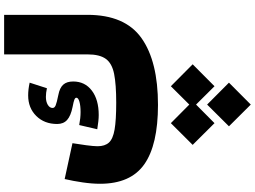

<svg xmlns="http://www.w3.org/2000/svg" viewBox="-166 -586 1182 889"><g transform="rotate(-90 424.5 -141.0)"><path d="M198.7 160.6 299.3 59.6 385.3 145 470.2 59.6 571.8 160.6 470.2 261.7 385.3 176.3 299.3 261.7ZM284.7 328.6 385.3 227.5 486.8 328.6 385.3 429.7ZM336.9 -274.4Q312 -274.4 271 -281.2L290.5 -364.7Q323.2 -358.4 350.6 -358.4Q380.4 -358.4 398.7 -363.8Q417 -369.1 417 -377.9Q417 -383.3 408.4 -387Q399.9 -390.6 374 -395.5Q333 -403.8 314.2 -420.7Q295.4 -437.5 295.4 -466.8Q295.4 -525.9 332.5 -563.5Q369.6 -601.1 427.7 -601.1Q455.6 -601.1 486.8 -594.2L460.9 -514.2Q439.9 -519 420.9 -519Q398.9 -519 384.3 -510.3Q369.6 -501.5 369.6 -487.8Q369.6 -479 381.3 -473.9Q393.1 -468.8 429.7 -461.4Q462.9 -455.1 477.5 -438.7Q492.2 -422.4 492.2 -392.6Q492.2 -338.4 450.2 -306.4Q408.2 -274.4 336.9 -274.4ZM394.5 -193.4Q478.5 -193.4 527.3 -203.1Q576.2 -212.9 596.9 -241.5Q617.7 -270 617.7 -326.7V-712.4H800.8V-326.7Q800.8 -152.8 693.1 -76.4Q585.4 0 383.8 0Q198.7 0 108.6 -63.5Q18.6 -127 18.6 -268.1Q18.6 -305.2 24.9 -348.6Q31.2 -392.1 40.5 -432.1L206.5 -396Q201.7 -366.7 197 -332Q192.4 -297.4 192.4 -279.8Q192.4 -246.1 209.2 -227.3Q226.1 -208.5 269.8 -200.9Q313.5 -193.4 394.5 -193.4Z"/></g></svg>

Font: Estedad-FD Black
Style: Regular
Weight: 900
Designer: Amin Abedi
Version: Version 7.3